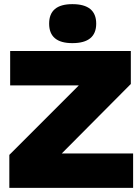

<svg xmlns="http://www.w3.org/2000/svg" viewBox="-20 -906 677 926"><path d="M329 -698Q217 -698 217 -792Q217 -886 329 -886Q444 -886 444 -792Q444 -698 329 -698ZM278 -166H622V0H25V-159L360 -494H29V-660H611V-501Z"/></svg>

Font: Elaine Sans Black
Style: Regular
Weight: 900
Designer: Wei Huang
Foundry: Wei Huang
Version: Version 2.001;December 24, 2019;FontCreator 12.0.0.2547 64-b